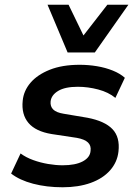

<svg xmlns="http://www.w3.org/2000/svg" viewBox="-20 -782 583 812"><path d="M245 10Q177 10 120 -5Q63 -20 27 -48L67 -133Q90 -116 120.5 -105Q151 -94 183.5 -88.5Q216 -83 245 -83Q299 -83 330 -99.5Q361 -116 363 -144Q366 -166 352 -179.5Q338 -193 305 -199L199 -215Q131 -226 100.5 -262Q70 -298 76 -356Q80 -398 109 -432Q138 -466 190.5 -487Q243 -508 317 -508Q354 -508 390 -502Q426 -496 457 -483.5Q488 -471 508 -453L468 -368Q439 -392 395.5 -403.5Q352 -415 309 -415Q255 -415 226 -397.5Q197 -380 194 -353Q192 -332 205 -319Q218 -306 249 -301L350 -284Q423 -270 455.5 -236Q488 -202 481 -141Q476 -96 445.5 -61.5Q415 -27 363.5 -8.5Q312 10 245 10ZM266 -560 181 -762H270L333 -632L434 -762H523L381 -560Z"/></svg>

Font: Nunito Sans 8pt
Style: Bold Italic
Weight: 700
Italic angle: -9°
Version: Version 3.101;gftools[0.9.27]